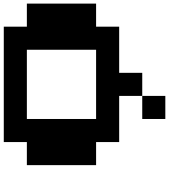

<svg xmlns="http://www.w3.org/2000/svg" viewBox="42 -1082 915 1040"><g transform="rotate(90 500.0 -562.5)"><path d="M625 -875H500V-1000H625ZM875 -625V-250H750V-125H125V-250H0V-625H125V-750H375V-875H500V-750H750V-625ZM625 -625H250V-250H625Z"/></g></svg>

Font: Press Start 2P
Style: Regular
Weight: 400
Designer: CodeMan38
Foundry: CodeMan38
Version: Version 3.000